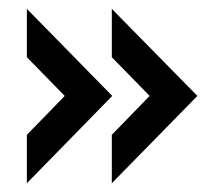

<svg xmlns="http://www.w3.org/2000/svg" viewBox="-20 -482 482 436"><path d="M41 -175.8 127 -264.2 41 -352.1V-461.9L234.9 -264.2L41 -65.9ZM233.9 -175.8 319.8 -264.2 233.9 -352.1V-461.9L428.2 -264.2L233.9 -65.9Z"/></svg>

Font: D-DIN Condensed
Style: DINCondensed-Bold
Weight: 700
Width: 3
Designer: Charles Nix
Foundry: Datto Inc.
Version: Version 1.10